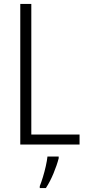

<svg xmlns="http://www.w3.org/2000/svg" viewBox="-20 -734 444 975"><path d="M83 0V-714H139V-51H384V0ZM278 70Q269 105 251.5 147Q234 189 213 221H182V211Q189 194 197.5 166.5Q206 139 212.5 110Q219 81 221 61H278Z"/></svg>

Font: Noto Sans Telugu Condensed Light
Style: Regular
Weight: 300
Width: 3
Designer: Jelle Bosma - Monotype Design Team
Foundry: Monotype Imaging Inc.
Version: Version 2.005; ttfautohint (v1.8.4.7-5d5b)